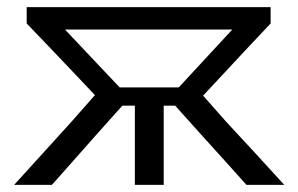

<svg xmlns="http://www.w3.org/2000/svg" viewBox="-20 -516 833 536"><path d="M19.5 0Q59.5 -44 99.5 -88Q139.5 -131.5 178.5 -175L245 -250.5L191.5 -307Q157 -343 123.5 -378.5Q89.5 -414 54.5 -450.5V-496H735.5V-450.5Q701.5 -414.5 668 -378.8Q634.5 -343 602 -308L547 -249L612 -175.5Q652.5 -132 693 -88Q733 -44 773.5 0H668Q636 -35.5 606 -69Q575.5 -102.5 544.5 -137L469 -221H437V0H356.5V-221H321.5L245.5 -136Q215.5 -101.5 185.2 -67.8Q155 -34 125 0ZM314 -272H479L628.5 -433.5H161.5Z"/></svg>

Font: Heraclito
Style: Regular
Weight: 400
Designer: Kostas Bartsokas (font) & Cristiano Sobral (main changes)
Foundry: Kostas Bartsokas (font) & Cristiano Sobral (main changes)
Version: Version 1.00;July 8, 2020;FontCreator 13.0.0.2655 64-bit